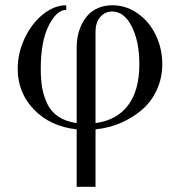

<svg xmlns="http://www.w3.org/2000/svg" viewBox="-20 -486 684 736"><path d="M233.9 -465.8V-448.2Q197.3 -448.2 166.7 -387.7Q136.2 -327.1 136.2 -222.2Q136.2 -180.7 141.8 -148.9Q147.5 -117.2 161.6 -87.4Q175.8 -57.6 204.1 -38.8Q232.4 -20 273.9 -14.2V-304.2Q273.9 -325.2 277.8 -346.2Q281.7 -367.2 291.7 -389.2Q301.8 -411.1 316.7 -427.7Q331.5 -444.3 355.7 -455.1Q379.9 -465.8 410.2 -465.8Q463.9 -465.8 508.3 -434.3Q552.7 -402.8 577.4 -351.1Q602.1 -299.3 602.1 -240.2Q602.1 -186.5 580.8 -140.9Q559.6 -95.2 523.4 -64.5Q487.3 -33.7 441.9 -14.4Q396.5 4.9 346.2 9.8V230H273.9V9.8Q173.3 -1 110.6 -65.7Q47.9 -130.4 47.9 -222.2Q47.9 -282.7 74.7 -339.6Q101.6 -396.5 145 -431.2Q188.5 -465.8 233.9 -465.8ZM346.2 -363.8V-14.2Q427.2 -24.9 470.7 -82Q514.2 -139.2 514.2 -240.2Q514.2 -326.7 485.1 -384.3Q456.1 -441.9 410.2 -441.9Q382.8 -441.9 364.5 -421.1Q346.2 -400.4 346.2 -363.8Z"/></svg>

Font: Flanker Steampunk
Style: Regular
Weight: 400
Designer: Alexey Kryukov, Leonardo Di Lena
Foundry: Alexey Kryukov, Leonardo Di Lena
Version: 1.210